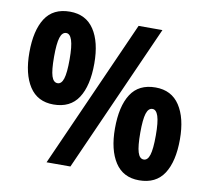

<svg xmlns="http://www.w3.org/2000/svg" viewBox="-80 -814 995 912"><g transform="rotate(10 417.0 -358.0)"><path d="M29 -500Q29 -606 67 -665Q105 -724 186 -724Q263 -724 302.5 -664.5Q342 -605 342 -501Q342 -394 303.5 -335Q265 -276 184 -276Q107 -276 68 -336Q29 -396 29 -500ZM633 -714 315 0H200L518 -714ZM148 -500Q148 -435 157 -407Q166 -379 186 -379Q205 -379 214 -407Q223 -435 223 -500Q223 -564 213.5 -592.5Q204 -621 186 -621Q166 -621 157 -592.5Q148 -564 148 -500ZM492 -215Q492 -322 530 -381Q568 -440 649 -440Q726 -440 765.5 -380Q805 -320 805 -217Q805 -110 766.5 -51Q728 8 647 8Q570 8 531 -52Q492 -112 492 -215ZM614 -216Q614 -151 623 -122Q632 -93 652 -93Q671 -93 680 -121.5Q689 -150 689 -215Q689 -280 679.5 -308.5Q670 -337 652 -337Q632 -337 623 -308.5Q614 -280 614 -216Z"/></g></svg>

Font: Noto Sans Sinhala Condensed ExtraBold
Style: Regular
Weight: 800
Width: 3
Designer: Jelle Bosma - Monotype Design Team
Foundry: Monotype Imaging Inc.
Version: Version 2.006; ttfautohint (v1.8.4.7-5d5b)